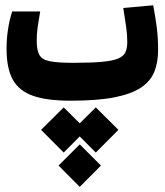

<svg xmlns="http://www.w3.org/2000/svg" viewBox="-20 -378 626 730"><path d="M248.5 4.9Q158.7 4.9 105.2 -13.9Q51.8 -32.7 28.3 -75.9Q4.9 -119.1 4.9 -192.4Q4.9 -230 10.5 -266.6Q16.1 -303.2 26.4 -334.5H132.8Q126.5 -298.8 123 -274.2Q119.6 -249.5 119.6 -223.1Q119.6 -187 129.9 -168.9Q140.1 -150.9 169.9 -145Q199.7 -139.2 258.3 -139.2Q326.2 -139.2 366.9 -142.8Q407.7 -146.5 428.7 -155.3Q449.7 -164.1 456.8 -179.4Q463.9 -194.8 463.9 -218.8Q463.9 -247.6 459.7 -275.4Q455.6 -303.2 448.7 -347.7L562.5 -357.9Q571.8 -309.1 576.4 -271Q581.1 -232.9 581.1 -187Q581.1 -141.6 567.1 -106Q553.2 -70.3 517.1 -45.7Q481 -21 416 -8.1Q351.1 4.9 248.5 4.9ZM283.2 170.9 363.8 251.5 283.2 332.5 202.6 251.5ZM344.2 30.3 430.2 115.7 344.2 202.1 258.3 115.7ZM222.2 30.3 308.1 115.7 222.2 202.1 136.2 115.7Z"/></svg>

Font: Cascadia Mono
Style: Regular
Weight: 400
Monospace: yes
Designer: Aaron Bell
Foundry: Saja Typeworks
Version: Version 2404.023